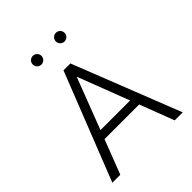

<svg xmlns="http://www.w3.org/2000/svg" viewBox="-280 -1222 1389 1389"><g transform="rotate(-45 414.0 -528.0)"><path d="M532 -967C556.5 -967 576.5 -987 576.5 -1011.5C576.5 -1036 556.5 -1056 532 -1056C507.5 -1056 487.5 -1036 487.5 -1011.5C487.5 -987 507.5 -967 532 -967ZM296 -967C320.5 -967 340.5 -987 340.5 -1011.5C340.5 -1036 320.5 -1056 296 -1056C271.5 -1056 251.5 -1036 251.5 -1011.5C251.5 -987 271.5 -967 296 -967ZM135.5 0 237 -263H591.5L692 0H774L449.5 -825H379L54 0ZM414 -725 565.5 -330H262.5Z"/></g></svg>

Font: Spartan
Style: Regular
Weight: 400
Designer: Matt Bailey, Mirko Velimirovic
Foundry: Matt Bailey
Version: Version 1.003